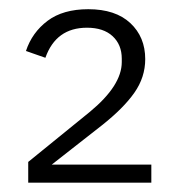

<svg xmlns="http://www.w3.org/2000/svg" viewBox="-20 -724 386 415"><path d="M41 -329.1V-374L173.8 -481.9Q243.2 -539.1 243.2 -589.8V-597.2Q243.2 -627.4 223.4 -645.8Q203.6 -664.1 168 -664.1Q101.1 -664.1 78.1 -599.1L36.1 -613.8Q49.3 -653.8 82.8 -679Q116.2 -704.1 170.9 -704.1Q229.5 -704.1 261.7 -674.1Q293.9 -644 293.9 -596.2Q293.9 -557.1 270.5 -523.7Q247.1 -490.2 200.2 -453.1L91.8 -368.2H307.1V-329.1Z"/></svg>

Font: Anuphan Light
Style: Regular
Weight: 300
Designer: Mike Abbink, Paul van der Laan, Pieter van Rosmalen, Mint Tantisuwanna
Foundry: Bold Monday; Cadson Demak
Version: Version 3.002;hotconv 1.0.109;makeotfexe 2.5.65596